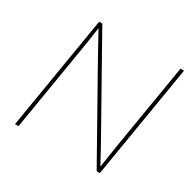

<svg xmlns="http://www.w3.org/2000/svg" viewBox="-158 -898 1081 1068"><g transform="rotate(30 382.5 -364.0)"><path d="M64.9 0 185.5 -727.5H205.6L516.1 -175.3Q530.8 -149.9 544.4 -124.5Q558.1 -99.1 571.8 -74Q585.4 -48.8 599.6 -23.4H592.8Q597.2 -48.8 600.8 -74Q604.5 -99.1 608.4 -124.5Q612.3 -149.9 616.2 -175.3L708 -727.5H730.5L609.9 0H589.4L279.3 -551.3Q265.1 -576.7 251.2 -602.1Q237.3 -627.4 223.6 -652.8Q210 -678.2 195.8 -703.6H202.1Q197.8 -678.2 194.1 -652.8Q190.4 -627.4 186.8 -602.1Q183.1 -576.7 178.7 -551.3L87.4 0Z"/></g></svg>

Font: Inter 16pt Thin
Style: Italic
Weight: 250
Italic angle: -9.3988°
Version: Version 4.001;git-66647c0bb